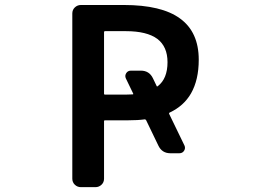

<svg xmlns="http://www.w3.org/2000/svg" viewBox="-20 -775 1040 774"><path d="M306.6 -20.5Q292 -20.5 281.7 -30.3Q271.5 -40 271.5 -54.7V-720.7Q271.5 -735.4 281.7 -745.1Q292 -754.9 306.6 -754.9H478.5Q631.8 -754.9 706.1 -700.2Q781.2 -645.5 781.2 -534.2Q781.2 -453.1 750 -398.4Q720.7 -347.7 664.1 -321.3Q660.2 -319.3 662.1 -315.4L723.6 -188.5Q728.5 -177.7 722.2 -167.5Q715.8 -157.2 703.1 -157.2H667Q632.8 -157.2 618.2 -188.5L569.3 -290Q567.4 -293.9 563.5 -293.9Q536.1 -290 497.1 -290H403.3Q399.4 -290 399.4 -286.1V-54.7Q399.4 -40 389.2 -30.3Q378.9 -20.5 364.3 -20.5ZM487.3 -393.6Q502.9 -393.6 514.6 -394.5Q518.6 -394.5 516.6 -398.4L487.3 -459Q482.4 -469.7 488.8 -480Q495.1 -490.2 507.8 -490.2H547.9Q582 -490.2 596.7 -459L611.3 -428.7Q612.3 -424.8 616.2 -427.7Q655.3 -458 655.3 -524.4Q655.3 -586.9 614.3 -618.2Q572.3 -649.4 487.3 -649.4H403.3Q399.4 -649.4 399.4 -644.5V-397.5Q399.4 -393.6 403.3 -393.6Z"/></svg>

Font: Rounded-L Mgen+ 1m medium
Style: Regular
Weight: 500
Designer: [Source Han Sans]
Ryoko NISHIZUKA  (kana & ideographs); Paul D. Hunt (Latin, Greek & Cyrillic); Wenlong ZHANG  (bopomofo
Version: Version 1.059.20150602